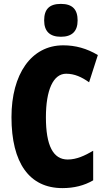

<svg xmlns="http://www.w3.org/2000/svg" viewBox="-20 -957 547 987"><path d="M293 -937C233 -937 207 -909 207 -852C207 -796 236 -768 293 -768C350 -768 379 -796 379 -852C379 -908 353 -937 293 -937ZM320 -578C363 -578 400 -561 438 -534L483 -674C426 -708 368 -724 305 -724C140 -724 39 -575 39 -355C39 -119 131 10 301 10C360 10 413 -3 459 -30V-182C416 -157 374 -137 328 -137C253 -137 216 -209 216 -354C216 -493 253 -578 320 -578Z"/></svg>

Font: Noto Sans Lao ExtraCondensed Black
Style: Regular
Weight: 900
Width: 2
Designer: Monotype Design Team
Foundry: Monotype Imaging Inc.
Version: Version 2.003